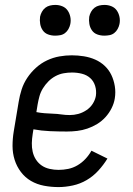

<svg xmlns="http://www.w3.org/2000/svg" viewBox="-20 -753 540 781"><path d="M218 8Q188 8 159 2.5Q130 -3 106 -17Q82 -31 65 -53.5Q48 -76 39.5 -103Q31 -130 31 -159.5Q31 -189 36 -219L56 -339Q60 -364 68 -389Q76 -414 91 -436.5Q106 -459 126.5 -477.5Q147 -496 171.5 -507.5Q196 -519 221.5 -523.5Q247 -528 272 -528Q297 -528 321.5 -524Q346 -520 367.5 -510.5Q389 -501 406 -485Q423 -469 433 -448Q443 -427 447 -402.5Q451 -378 447 -353Q444 -333 434 -313Q424 -293 409 -276.5Q394 -260 375 -248.5Q356 -237 335.5 -230Q315 -223 294 -220.5Q273 -218 252 -218Q218 -218 183 -219.5Q148 -221 116 -227L113 -208Q110 -189 109.5 -171Q109 -153 113 -135.5Q117 -118 126.5 -103.5Q136 -89 150 -79.5Q164 -70 182 -66Q200 -62 218 -62Q238 -62 257.5 -66Q277 -70 295 -80.5Q313 -91 327.5 -106.5Q342 -122 352 -140L417 -108Q401 -82 380 -59Q359 -36 332.5 -20.5Q306 -5 276 1.5Q246 8 218 8ZM264 -285Q281 -285 298 -289.5Q315 -294 331 -304.5Q347 -315 357 -330.5Q367 -346 370 -363Q373 -384 367 -403.5Q361 -423 347 -435.5Q333 -448 313.5 -453Q294 -458 273 -458Q256 -458 239 -455Q222 -452 206 -443.5Q190 -435 177 -422Q164 -409 154.5 -393.5Q145 -378 140.5 -361.5Q136 -345 133 -328L128 -297Q143 -294 160.5 -292.5Q178 -291 195.5 -290.5Q213 -290 229.5 -287.5Q246 -285 264 -285ZM404 -608Q389 -608 375.5 -613Q362 -618 354 -629.5Q346 -641 343.5 -655.5Q341 -670 343 -685Q345 -695 350.5 -705Q356 -715 364.5 -721.5Q373 -728 383.5 -730.5Q394 -733 405 -733Q420 -733 433.5 -727.5Q447 -722 455 -710.5Q463 -699 466 -684.5Q469 -670 466 -655Q464 -645 458.5 -635Q453 -625 444.5 -618.5Q436 -612 425.5 -610Q415 -608 404 -608ZM204 -608Q189 -608 175.5 -613Q162 -618 154 -629.5Q146 -641 143.5 -655.5Q141 -670 143 -685Q145 -695 150.5 -705Q156 -715 164.5 -721.5Q173 -728 183.5 -730.5Q194 -733 205 -733Q220 -733 233.5 -727.5Q247 -722 255 -710.5Q263 -699 266 -684.5Q269 -670 266 -655Q264 -645 258.5 -635Q253 -625 244.5 -618.5Q236 -612 225.5 -610Q215 -608 204 -608Z"/></svg>

Font: Iosevka Curly
Style: Italic
Weight: 400
Italic angle: -9°
Monospace: yes
Designer: Belleve Invis
Foundry: Belleve Invis
Version: Version 22.1.2; ttfautohint (v1.8.4)